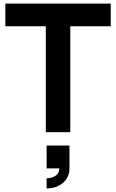

<svg xmlns="http://www.w3.org/2000/svg" viewBox="-20 -740 650 1075"><path d="M373.5 0V-593H600V-720H10V-593H236.5V0ZM241 315C316 315 369 268.5 369 203V75H241V203H312C312 249 264 258 241 258Z"/></svg>

Font: Vela Sans ExtBd
Style: Regular
Weight: 800
Designer: Principal design: Mikhail Sharanda - project Manrope.
Design modification: Ravid Balaliev
Foundry: Mikhail Sharanda
Version: Version 1.001